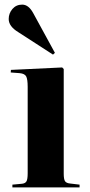

<svg xmlns="http://www.w3.org/2000/svg" viewBox="-20 -820 392 840"><path d="M211.9 -581.1 60.1 -679.2Q18.1 -704.6 18.1 -736.8Q18.1 -761.7 34.4 -780.8Q50.8 -799.8 77.1 -799.8Q105 -799.8 125 -763.2L220.2 -588.9ZM34.2 0V-12.2L76.2 -16.1Q90.8 -17.6 95.9 -26.9Q101.1 -36.1 101.1 -62V-439.9Q101.1 -473.6 94.5 -485.8Q87.9 -498 65.9 -500L26.9 -502.9L27.8 -514.2L252 -524.9L258.8 -518.1V-60.1Q258.8 -35.6 264.6 -27.1Q270.5 -18.6 287.1 -17.1L328.1 -12.2V0Z"/></svg>

Font: Display Regular
Style: Bold
Weight: 700
Designer: Latin by Veronika Burian and Jose Scaglione. Greek by Irene Vlachou. Cyrillic by Vera Evstafieva.
Foundry: TypeTogether
Version: Version 3.002